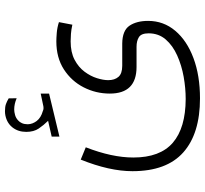

<svg xmlns="http://www.w3.org/2000/svg" viewBox="-46 -523 813 761"><g transform="rotate(-90 360.5 -142.5)"><path d="M262.2 -358.4Q245.1 -375.5 231.7 -395.3Q218.3 -415 218.3 -444.8Q218.3 -477.5 236.3 -500Q248 -514.6 265.1 -522Q282.2 -529.3 300.3 -529.3Q317.9 -529.3 328.6 -525.4Q339.4 -521.5 351.1 -514.6L351.6 -482.9Q329.1 -492.7 307.1 -492.7Q297.4 -492.7 285.2 -489.3Q272.9 -485.8 263.7 -477.1Q256.8 -471.2 252.7 -461.7Q248.5 -452.1 248.5 -438.5Q249 -419.9 261.7 -403.3Q274.4 -386.7 300.3 -379.4Q301.8 -378.9 304.9 -377.7Q308.1 -376.5 313 -376.5Q316.9 -376.5 319.3 -377L370.1 -387.7V-354.5L199.7 -313.5V-344.2ZM157.2 -209Q116.7 -105 116.7 -20.5Q116.7 85.4 175.3 136Q233.9 186.5 348.6 187Q391.1 187 436.5 179Q481.9 170.9 521.2 153.3Q560.5 135.7 584.7 107.7Q608.9 79.6 608.9 40Q608.9 11.2 594 1.7Q579.1 -7.8 555.7 -7.8H475.6Q370.1 -7.8 370.1 -113.8Q370.1 -168.9 394.8 -217.3Q419.4 -265.6 465.8 -295.7Q512.2 -325.7 577.1 -325.7Q589.4 -325.7 610.6 -324Q631.8 -322.3 653.3 -315.4L643.1 -262.2Q623.5 -266.6 606.7 -267.8Q589.8 -269 577.1 -269Q533.7 -269 504.2 -253.4Q474.6 -237.8 456.8 -213.9Q439 -189.9 431.2 -164.8Q423.3 -139.6 423.3 -120.1Q423.3 -94.7 436.3 -79.6Q449.2 -64.5 480.5 -64.5H568.4Q620.1 -64 639.2 -35.6Q658.2 -7.3 658.2 38.1Q658.2 99.1 619.1 145.5Q580.1 191.9 510.7 217.8Q441.4 243.7 351.1 243.7Q211.4 243.7 137 177.5Q62.5 111.3 62.5 -23.9Q62.5 -115.2 108.4 -229Z"/></g></svg>

Font: Vazir Thin FD-WOL
Style: Thin-FD-WOL
Weight: 100
Designer: Saber Rastikerdar
Foundry: Saber Rastikerdar
Version: Version 30.1.0